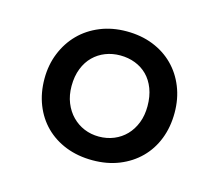

<svg xmlns="http://www.w3.org/2000/svg" viewBox="-62 -889 581 508"><g transform="rotate(15 228.0 -635.5)"><path d="M124 -634.8Q124 -609.4 132.3 -588.9Q140.6 -568.4 154.8 -554Q168.9 -539.6 187.7 -531.7Q206.5 -523.9 228 -523.9Q250 -523.9 269 -531.7Q288.1 -539.6 302 -554Q315.9 -568.4 324 -588.9Q332 -609.4 332 -634.8Q332 -661.6 324 -682.6Q315.9 -703.6 302 -717.5Q288.1 -731.4 269 -738.8Q250 -746.1 228 -746.1Q206.5 -746.1 187.7 -738.8Q168.9 -731.4 154.8 -717.5Q140.6 -703.6 132.3 -682.6Q124 -661.6 124 -634.8ZM49.8 -634.8Q49.8 -672.9 63 -705.3Q76.2 -737.8 99.6 -761.5Q123 -785.2 155.8 -798.6Q188.5 -812 228 -812Q267.6 -812 300.3 -799.1Q333 -786.1 356.4 -762.7Q379.9 -739.3 392.8 -707Q405.8 -674.8 405.8 -636.2Q405.8 -597.2 393.1 -564.7Q380.4 -532.2 356.9 -508.8Q333.5 -485.4 300.8 -472.2Q268.1 -459 228 -459Q188 -459 155 -471.9Q122.1 -484.9 98.6 -508.3Q75.2 -531.7 62.5 -564Q49.8 -596.2 49.8 -634.8Z"/></g></svg>

Font: Twentytwelve Slab
Style: TwentytwelveSlab
Weight: 400
Designer: Domenico Catapano
Version: Version 1.00 2012